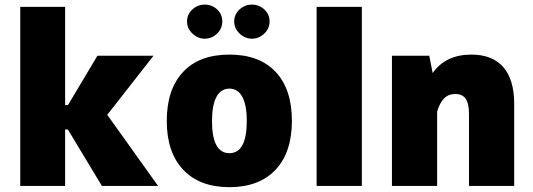

<svg xmlns="http://www.w3.org/2000/svg" viewBox="-20 -793 2272 819"><path d="M270 -344.7H257.8V-763.7H66.4V0H257.8V-240.7H269.5L414.6 0H654.3L437.5 -303.2L634.8 -555.2H395.5Z M958.5 -560.1C873 -560.1 807.6 -535.6 761.2 -486.3C714.8 -437 691.4 -367.7 691.4 -277.3C691.4 -187.5 714.8 -118.2 761.7 -68.8C808.1 -19.5 874 5.4 958.5 5.4C1043 5.4 1108.9 -19.5 1155.3 -68.8C1201.7 -118.2 1225.1 -187.5 1225.1 -277.3C1225.1 -367.7 1202.1 -437 1155.8 -486.3C1109.4 -535.6 1043.9 -560.1 958.5 -560.1ZM958.5 -415C1006.8 -415 1032.7 -366.7 1032.7 -277.3C1032.7 -185.5 1007.8 -139.6 958.5 -139.6C909.2 -139.6 884.3 -185.5 884.3 -277.3C884.3 -366.7 910.2 -415 958.5 -415ZM777.8 -701.7C777.8 -681.6 785.6 -664.1 800.8 -649.9C815.9 -635.3 833.5 -627.9 853.5 -627.9C873.5 -627.9 891.1 -635.3 906.2 -649.9C920.9 -664.1 928.2 -681.6 928.2 -701.7C928.2 -721.7 920.9 -738.8 906.2 -752.9C891.1 -766.6 873.5 -773.4 853.5 -773.4C833.5 -773.4 815.9 -766.6 800.8 -752.9C785.6 -738.8 777.8 -721.7 777.8 -701.7ZM979 -701.7C979 -681.6 986.8 -664.1 1002 -649.9C1017.1 -635.3 1034.7 -627.9 1054.7 -627.9C1074.7 -627.9 1092.3 -635.3 1107.4 -649.9C1122.6 -664.1 1129.9 -681.6 1129.9 -701.7C1129.9 -721.7 1122.6 -738.8 1107.4 -752.9C1092.3 -766.6 1074.7 -773.4 1054.7 -773.4C1034.7 -773.4 1017.1 -766.6 1002 -752.9C986.8 -738.8 979 -721.7 979 -701.7Z M1523.4 -763.7H1330.6V0H1523.4Z M1844.7 -317.4C1859.9 -366.7 1882.8 -392.1 1921.9 -392.1C1962.4 -392.1 1980.5 -366.2 1980.5 -306.2V0H2173.3V-350.6C2173.3 -487.8 2110.4 -560.1 1990.7 -560.1C1917 -560.1 1862.3 -533.7 1825.7 -481.4L1811 -555.2H1651.9V0H1844.7Z"/></svg>

Font: Estedad Black
Style: Regular
Weight: 900
Designer: Amin Abedi
Version: Version 7.3